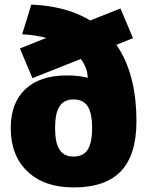

<svg xmlns="http://www.w3.org/2000/svg" viewBox="-20 -810 655 840"><path d="M302 10Q174 10 100.5 -59.5Q27 -129 27 -250Q27 -360 91 -420Q155 -480 272 -480Q298 -480 321 -477.5Q344 -475 362 -470L364 -471Q362 -510 340 -543Q318 -576 280 -601.5Q242 -627 190.5 -642Q139 -657 77 -660L117 -790Q208 -786 281 -762.5Q354 -739 409.5 -697Q465 -655 502 -594.5Q539 -534 558 -455Q577 -376 577 -280Q577 -133 509.5 -61.5Q442 10 302 10ZM302 -125Q344 -125 363.5 -155Q383 -185 383 -250Q383 -315 363.5 -345Q344 -375 302 -375Q260 -375 240.5 -345Q221 -315 221 -250Q221 -185 240.5 -155Q260 -125 302 -125ZM122 -468 67 -598 507 -773 562 -643Z"/></svg>

Font: M PLUS 1 Thin Black
Style: Regular
Weight: 900
Version: Version 1.001